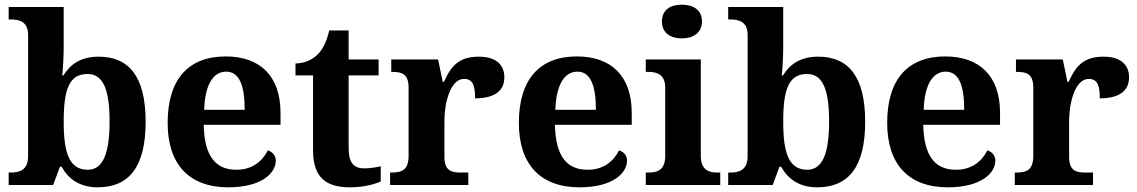

<svg xmlns="http://www.w3.org/2000/svg" viewBox="-20 -790 4857 820"><path d="M397 10C530 10 602 -76 602 -270C602 -463 531 -548 401 -548C325 -548 280 -515 251 -468H246C249 -496 252 -553 252 -589V-760H17V-707H23C65 -707 100 -697 100 -640V-123C100 -62 62 -53 24 -53H17V0H207L236 -78H243C272 -26 320 10 397 10ZM355 -65C275 -65 252 -138 252 -270C252 -408 275 -474 354 -474C421 -474 448 -407 448 -271C448 -138 421 -65 355 -65Z M955 10C1099 10 1158 -52 1158 -104C1158 -126 1143 -142 1124 -148C1101 -102 1058 -65 990 -65C900 -65 853 -123 850 -257H1178V-308C1178 -467 1089 -549 944 -549C786 -549 696 -453 696 -265C696 -91 785 10 955 10ZM1025 -321H852C855 -427 890 -484 946 -484C1003 -484 1025 -423 1025 -321Z M1475 10C1537 10 1585 -5 1606 -15V-80C1585 -75 1561 -71 1535 -71C1488 -71 1469 -98 1469 -158V-468H1597V-536H1469V-660H1386C1376 -615 1360 -582 1340 -561C1320 -539 1285 -519 1242 -519V-468H1317V-148C1317 -31 1373 10 1475 10Z M1646 0H1980V-53H1948C1908 -53 1878 -61 1878 -120V-273C1878 -350 1903 -453 1962 -453C1999 -453 2009 -425 2009 -370C2088 -370 2134 -399 2134 -460C2134 -511 2101 -548 2025 -548C1943 -548 1907 -511 1876 -440H1871L1851 -536H1651V-483H1654C1698 -483 1725 -474 1725 -415V-125C1725 -62 1695 -53 1650 -53H1646Z M2455 10C2599 10 2658 -52 2658 -104C2658 -126 2643 -142 2624 -148C2601 -102 2558 -65 2490 -65C2400 -65 2353 -123 2350 -257H2678V-308C2678 -467 2589 -549 2444 -549C2286 -549 2196 -453 2196 -265C2196 -91 2285 10 2455 10ZM2525 -321H2352C2355 -427 2390 -484 2446 -484C2503 -484 2525 -423 2525 -321Z M2892 -626C2939 -626 2978 -649 2978 -698C2978 -749 2939 -770 2892 -770C2844 -770 2807 -749 2807 -698C2807 -649 2844 -626 2892 -626ZM2738 0H3056V-53H3044C3004 -53 2973 -67 2973 -124V-536H2738V-483H2750C2789 -483 2821 -469 2821 -416V-124C2821 -67 2791 -53 2750 -53H2738Z M3470 10C3603 10 3675 -76 3675 -270C3675 -463 3604 -548 3474 -548C3398 -548 3353 -515 3324 -468H3319C3322 -496 3325 -553 3325 -589V-760H3090V-707H3096C3138 -707 3173 -697 3173 -640V-123C3173 -62 3135 -53 3097 -53H3090V0H3280L3309 -78H3316C3345 -26 3393 10 3470 10ZM3428 -65C3348 -65 3325 -138 3325 -270C3325 -408 3348 -474 3427 -474C3494 -474 3521 -407 3521 -271C3521 -138 3494 -65 3428 -65Z M4028 10C4172 10 4231 -52 4231 -104C4231 -126 4216 -142 4197 -148C4174 -102 4131 -65 4063 -65C3973 -65 3926 -123 3923 -257H4251V-308C4251 -467 4162 -549 4017 -549C3859 -549 3769 -453 3769 -265C3769 -91 3858 10 4028 10ZM4098 -321H3925C3928 -427 3963 -484 4019 -484C4076 -484 4098 -423 4098 -321Z M4314 0H4648V-53H4616C4576 -53 4546 -61 4546 -120V-273C4546 -350 4571 -453 4630 -453C4667 -453 4677 -425 4677 -370C4756 -370 4802 -399 4802 -460C4802 -511 4769 -548 4693 -548C4611 -548 4575 -511 4544 -440H4539L4519 -536H4319V-483H4322C4366 -483 4393 -474 4393 -415V-125C4393 -62 4363 -53 4318 -53H4314Z"/></svg>

Font: Noto Serif Telugu
Style: Bold
Weight: 700
Designer: Jelle Bosma - Monotype Design Team
Foundry: Monotype Imaging Inc.
Version: Version 2.005